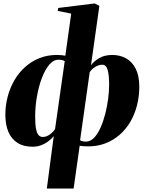

<svg xmlns="http://www.w3.org/2000/svg" viewBox="-20 -837 842 1111"><path d="M251 254 291 -49.5Q279 -34 260.2 -19.8Q241.5 -5.5 218.2 3.2Q195 12 168.5 12Q116 12 81 -10.5Q46 -33 28.5 -74.2Q11 -115.5 11 -172.5Q11 -228 24.8 -279.2Q38.5 -330.5 64.2 -374.2Q90 -418 126.8 -450.5Q163.5 -483 209.2 -501Q255 -519 308.5 -519Q324.5 -519 336.5 -517.8Q348.5 -516.5 358 -514.5L392 -758L314 -774L317 -791L528 -817L555 -803L506.5 -459.5Q523 -482 553.8 -500.5Q584.5 -519 630 -519Q674.5 -519 709.8 -499.2Q745 -479.5 765.5 -438.8Q786 -398 786 -335.5Q786 -277.5 772.2 -225.2Q758.5 -173 732.8 -130Q707 -87 670.8 -55.8Q634.5 -24.5 589 -7.2Q543.5 10 490.5 10Q477 10 464 9Q451 8 441 6.5L406 254ZM298.5 -90 354.5 -483Q348.5 -487 340 -489.2Q331.5 -491.5 318 -491.5Q289.5 -491.5 265 -462.5Q240.5 -433.5 222.2 -385.5Q204 -337.5 193.8 -279.2Q183.5 -221 183.5 -162Q183.5 -115.5 188.8 -90Q194 -64.5 203.8 -54.5Q213.5 -44.5 227.5 -44.5Q249 -44.5 268.2 -58.8Q287.5 -73 298.5 -90ZM499 -419 443.5 -26Q450 -21 459.2 -19.2Q468.5 -17.5 476.5 -17.5Q502.5 -17.5 523.8 -39.2Q545 -61 561.2 -97.2Q577.5 -133.5 588.8 -177Q600 -220.5 605.8 -265Q611.5 -309.5 611.5 -347Q611.5 -400.5 603.2 -431.5Q595 -462.5 571 -462.5Q552 -462.5 531.2 -450Q510.5 -437.5 499 -419Z"/></svg>

Font: Merriweather 144pt Black
Style: Italic
Weight: 900
Italic angle: -7.8°
Version: Version 2.101